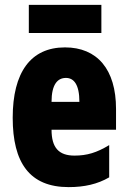

<svg xmlns="http://www.w3.org/2000/svg" viewBox="-20 -756 522 786"><path d="M395 -736H98V-621H395ZM246 -562C105 -562 32 -459 32 -274C32 -90 101 10 261 10C325 10 379 -2 427 -30V-162C376 -131 336 -119 285 -119C221 -119 191 -151 191 -225H455V-310C455 -472 378 -562 246 -562ZM250 -437C283 -437 305 -409 305 -339H191C191 -411 216 -437 250 -437Z"/></svg>

Font: Noto Sans Arabic UI XCn Bk
Style: Regular
Weight: 900
Width: 2
Designer: Monotype Design Team, Nadine Chahine and Nizar Qandah
Foundry: Monotype Imaging Inc.
Version: Version 2.010